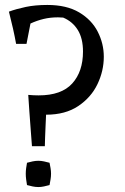

<svg xmlns="http://www.w3.org/2000/svg" viewBox="-20 -741 504 775"><path d="M171 -721Q249 -721 299.5 -691Q350 -661 374.5 -613Q399 -565 399 -512Q399 -455 373.5 -401.5Q348 -348 296 -313Q244 -278 166 -278Q165 -260 164 -234.5Q163 -209 162 -186Q161 -163 161 -151H109Q107 -180 104 -217Q101 -254 98.5 -291.5Q96 -329 94 -358Q105 -357 115.5 -356.5Q126 -356 136 -356Q228 -356 271.5 -404Q315 -452 315 -533Q315 -586 294 -620Q273 -654 235 -670Q230 -670 224.5 -670.5Q219 -671 214 -671Q183 -671 156 -664.5Q129 -658 103 -646L87 -564H45Q40 -592 32.5 -625.5Q25 -659 16 -694Q46 -705 84 -713Q122 -721 171 -721ZM135 -92Q146 -92 157.5 -89.5Q169 -87 180 -84Q182 -74 184 -62.5Q186 -51 186 -40Q186 -28 184 -16.5Q182 -5 180 6Q169 9 157.5 11.5Q146 14 135 14Q123 14 111.5 11.5Q100 9 89 6Q87 -6 85.5 -17Q84 -28 84 -40Q84 -51 85.5 -62Q87 -73 89 -84Q100 -87 111.5 -89.5Q123 -92 135 -92Z"/></svg>

Font: Ruwudu
Style: Regular
Weight: 400
Designer: Becca Hirsbrunner Spalinger
Foundry: SIL International
Version: Version 3.000